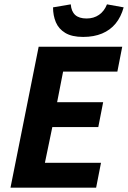

<svg xmlns="http://www.w3.org/2000/svg" viewBox="-20 -868 592 888"><path d="M28.5 0 158.8 -651.8H545.3L522.8 -536.8H271.8L244.2 -395.3H457.1L434.6 -280.3H222L187.7 -115H447.1L424.6 0ZM364.6 -697.2Q312.4 -697.2 281.8 -715.8Q251.3 -734.3 238.3 -765.2Q225.3 -796.1 225.3 -834L307.3 -847.9Q309.8 -815 327.9 -798.7Q346 -782.5 380.5 -782.5Q413.6 -782.5 438 -799.4Q462.3 -816.3 474.8 -847.9L551.9 -834Q539.8 -789.7 514.8 -759.2Q489.9 -728.8 452.1 -713Q414.4 -697.2 364.6 -697.2Z"/></svg>

Font: Source Sans Variable
Style: Italic
Weight: 200
Italic angle: -11°
Designer: Paul D. Hunt
Foundry: Adobe Systems Incorporated
Version: Version 3.006;hotconv 1.0.111;makeotfexe 2.5.65597